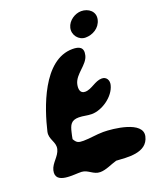

<svg xmlns="http://www.w3.org/2000/svg" viewBox="-156 -842 802 983"><g transform="rotate(-20 245.5 -350.0)"><path d="M326 -693C317 -655 346 -619 383 -619C421 -619 462 -641 472 -684C482 -727 446 -754 407 -754C374 -754 335 -730 326 -693ZM-5 -37C-23 39 89 18 128 20C163 22 181 54 218 54C250 54 282 36 314 27C371 30 478 45 497 -39C515 -118 353 -134 302 -134C264 -134 228 -126 192 -126C164 -126 155 -130 142 -153C142 -158 148 -182 149 -187C158 -226 168 -247 210 -247C234 -247 254 -240 279 -240C334 -240 406 -288 420 -347C426 -371 414 -394 388 -394C351 -394 322 -359 286 -359C259 -359 255 -384 261 -410C273 -461 339 -486 350 -534C360 -576 335 -587 299 -587C137 -587 61 -348 34 -233C25 -192 60 -170 51 -132C42 -95 4 -74 -5 -37Z"/></g></svg>

Font: Charger
Style: OversprayIt
Weight: 400
Designer: Jasper
Foundry: Cannot Into Space Fonts
Version: Version 0.980